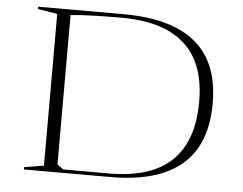

<svg xmlns="http://www.w3.org/2000/svg" viewBox="-51 -770 1052 832"><g transform="rotate(5 475.5 -354.0)"><path d="M453 -708Q593 -708 686 -669Q779 -630 825.5 -552.5Q872 -475 872 -357Q872 -238 826.5 -159Q781 -80 689 -40Q597 0 458 0H82V-10L167 -24V-684L82 -698V-708ZM446 -692Q376 -692 316 -690Q256 -688 225 -684V-35L251 -15H451Q633 -15 723 -101Q813 -187 813 -359Q813 -470 772.5 -543.5Q732 -617 650.5 -654.5Q569 -692 446 -692Z"/></g></svg>

Font: Kalnia SemiExpanded ExtraLight
Style: Regular
Weight: 250
Width: 6
Designer: Frida Medrano
Foundry: Frida Medrano
Version: Version 1.105